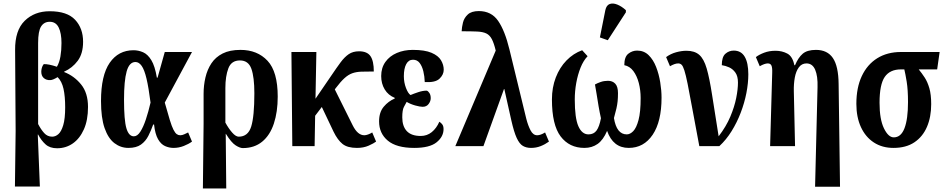

<svg xmlns="http://www.w3.org/2000/svg" viewBox="-20 -832 5380 1093"><path d="M65 230 69 -86 66 -547Q65 -659 120.5 -713.5Q176 -768 263 -768Q362 -768 407.5 -719.5Q453 -671 453 -594Q453 -527 422.5 -486Q392 -445 345 -424V-422Q402 -400 441.5 -351.5Q481 -303 481 -223Q481 -148 457.5 -95.5Q434 -43 394.5 -15.5Q355 12 305 12Q264 12 239.5 -10Q215 -32 197 -66H195L207 230ZM277 -54Q296 -54 312.5 -68.5Q329 -83 340 -119.5Q351 -156 351 -221Q351 -284 341.5 -326.5Q332 -369 308 -393Q297 -386 285.5 -381Q274 -376 266 -376Q244 -375 229.5 -387.5Q215 -400 215 -424Q215 -433 218 -445Q221 -457 229 -467Q256 -468 304 -452Q318 -476 324 -510.5Q330 -545 330 -587Q330 -643 314 -675.5Q298 -708 263 -708Q231 -708 214 -681.5Q197 -655 197 -587V-126Q213 -95 231.5 -74.5Q250 -54 277 -54Z M711 10Q667 10 631.5 -17Q596 -44 575.5 -102.5Q555 -161 555 -257Q555 -403 604.5 -474.5Q654 -546 740 -546Q768 -546 794.5 -534.5Q821 -523 841.5 -489.5Q862 -456 873 -390H877L918 -536H1073L918 -248Q935 -187 946.5 -149.5Q958 -112 967.5 -93.5Q977 -75 986 -68.5Q995 -62 1006 -62Q1017 -62 1029 -67.5Q1041 -73 1051 -78L1073 -26Q1054 -12 1026 -1Q998 10 968 10Q943 10 919.5 -0.5Q896 -11 879.5 -40Q863 -69 857 -123H852Q840 -89 824.5 -58.5Q809 -28 782.5 -9Q756 10 711 10ZM742 -56Q762 -56 779 -82.5Q796 -109 810.5 -152.5Q825 -196 837 -248Q826 -334 814 -384.5Q802 -435 786.5 -457Q771 -479 751 -479Q716 -479 701 -425.5Q686 -372 686 -265Q686 -148 699.5 -102Q713 -56 742 -56Z M1135 241 1139 -128V-298Q1139 -346 1149.5 -391Q1160 -436 1183.5 -471.5Q1207 -507 1247.5 -527.5Q1288 -548 1349 -548Q1445 -548 1503 -486Q1561 -424 1561 -282Q1561 -195 1539 -128.5Q1517 -62 1472.5 -25.5Q1428 11 1362 11Q1346 11 1321.5 -4.5Q1297 -20 1266 -70H1265L1268 241ZM1339 -54Q1392 -54 1410 -111.5Q1428 -169 1428 -301Q1428 -393 1411 -440.5Q1394 -488 1346 -488Q1297 -488 1280 -443Q1263 -398 1263 -331V-134Q1281 -101 1301.5 -77.5Q1322 -54 1339 -54Z M1644 0 1639 -536H1781L1776 -270L1867 -403Q1896 -446 1918.5 -476.5Q1941 -507 1965 -523.5Q1989 -540 2024 -540Q2070 -540 2089 -512.5Q2108 -485 2108 -425Q2066 -425 2037 -424Q2008 -423 1985.5 -415Q1963 -407 1941 -387Q1919 -367 1891 -330L1886 -323L1988 -118Q2016 -62 2054 -62Q2063 -62 2075.5 -66.5Q2088 -71 2099 -78L2121 -26Q2108 -16 2079 -3Q2050 10 2012 10Q1958 10 1930 -12.5Q1902 -35 1879 -82L1812 -223L1774 -173L1771 0Z M2338 10Q2237 10 2187.5 -31.5Q2138 -73 2138 -141Q2138 -193 2164.5 -224.5Q2191 -256 2227 -271V-275Q2190 -290 2170 -323Q2150 -356 2150 -399Q2150 -446 2174 -479.5Q2198 -513 2239 -530.5Q2280 -548 2330 -548Q2398 -548 2436.5 -531.5Q2475 -515 2490.5 -489Q2506 -463 2506 -435Q2506 -407 2482 -384Q2458 -361 2398 -365Q2397 -397 2390 -426Q2383 -455 2369 -473.5Q2355 -492 2331 -492Q2306 -492 2292.5 -467Q2279 -442 2279 -398Q2279 -363 2291 -331.5Q2303 -300 2317 -291Q2336 -299 2361.5 -307.5Q2387 -316 2409 -316Q2417 -314 2424.5 -302.5Q2432 -291 2432 -273Q2432 -256 2420 -240Q2408 -224 2386 -224Q2371 -224 2344 -231.5Q2317 -239 2295 -252Q2289 -241 2279.5 -223.5Q2270 -206 2270 -164Q2270 -113 2296 -85.5Q2322 -58 2375 -58Q2411 -58 2438 -80Q2465 -102 2481 -139Q2491 -133 2498 -123.5Q2505 -114 2505 -97Q2505 -54 2465.5 -22Q2426 10 2338 10Z M2572 0 2802 -544Q2792 -586 2780 -609Q2768 -632 2748.5 -641.5Q2729 -651 2695.5 -652.5Q2662 -654 2608 -654Q2609 -677 2615.5 -703.5Q2622 -730 2643 -749.5Q2664 -769 2706 -769Q2777 -769 2815.5 -713.5Q2854 -658 2880 -551L2976 -156Q2986 -117 3000.5 -89.5Q3015 -62 3038 -62Q3057 -62 3083 -78L3105 -26Q3083 -10 3057.5 0Q3032 10 3003 10Q2976 10 2956.5 -1.5Q2937 -13 2921.5 -46.5Q2906 -80 2891 -146L2851 -325H2849L2732 0Z M3307 10Q3221 10 3171.5 -55.5Q3122 -121 3122 -266Q3122 -334 3144 -391Q3166 -448 3205 -488Q3244 -528 3294 -546L3325 -512Q3301 -487 3285 -447Q3269 -407 3260.5 -360Q3252 -313 3252 -266Q3252 -160 3272.5 -113.5Q3293 -67 3330 -67Q3360 -67 3376 -89Q3392 -111 3401 -159Q3394 -190 3387.5 -227.5Q3381 -265 3376 -298.5Q3371 -332 3367 -351Q3381 -359 3400 -365.5Q3419 -372 3441 -372Q3467 -372 3482.5 -355.5Q3498 -339 3498 -302Q3498 -276 3496 -256Q3494 -236 3489 -214Q3484 -192 3475 -160Q3490 -67 3548 -67Q3567 -67 3585 -85.5Q3603 -104 3615 -149Q3627 -194 3627 -274Q3627 -319 3616.5 -359.5Q3606 -400 3585.5 -427.5Q3565 -455 3534 -461Q3534 -508 3556.5 -526Q3579 -544 3607 -544Q3646 -544 3672.5 -518Q3699 -492 3715 -451Q3731 -410 3738.5 -363.5Q3746 -317 3746 -276Q3746 -140 3695.5 -65Q3645 10 3559 10Q3470 10 3436 -87Q3414 -35 3382 -12.5Q3350 10 3307 10ZM3440 -603 3395 -619 3426 -774Q3432 -802 3450.5 -809Q3469 -816 3494 -806Q3519 -796 3543 -774V-762Z M3961 0Q3936 -131 3920.5 -217Q3905 -303 3894.5 -354.5Q3884 -406 3876 -431Q3868 -456 3860 -463.5Q3852 -471 3841 -471Q3831 -471 3819.5 -467Q3808 -463 3794 -455L3772 -507Q3798 -526 3829 -534.5Q3860 -543 3888 -543Q3934 -543 3960.5 -520Q3987 -497 4003 -442Q4019 -387 4033.5 -293Q4048 -199 4071 -56Q4114 -112 4137.5 -168Q4161 -224 4171 -274Q4181 -324 4181 -362Q4181 -398 4166.5 -418.5Q4152 -439 4131 -448.5Q4110 -458 4089 -461Q4089 -508 4109.5 -526Q4130 -544 4157 -544Q4199 -544 4219.5 -509Q4240 -474 4240 -409Q4240 -359 4229 -302.5Q4218 -246 4196.5 -190Q4175 -134 4144.5 -85Q4114 -36 4075 0Z M4620 231 4634 -335Q4636 -399 4620.5 -435Q4605 -471 4571 -471Q4544 -471 4527.5 -448.5Q4511 -426 4504.5 -390Q4498 -354 4499 -313L4506 0H4364L4376 -419Q4377 -447 4371.5 -459Q4366 -471 4351 -471Q4342 -471 4330.5 -467Q4319 -463 4305 -455L4283 -507Q4301 -521 4330 -532Q4359 -543 4395 -543Q4432 -543 4462 -527Q4492 -511 4502 -461H4506Q4524 -504 4549.5 -526Q4575 -548 4625 -548Q4690 -548 4721.5 -501.5Q4753 -455 4754 -354L4762 231Z M5066 10Q5002 10 4954.5 -21Q4907 -52 4881 -108.5Q4855 -165 4855 -241Q4855 -333 4886 -399Q4917 -465 4974 -500.5Q5031 -536 5109 -536H5329L5315 -437H5210Q5228 -415 5244 -390.5Q5260 -366 5270.5 -330Q5281 -294 5281 -239Q5281 -166 5257 -110Q5233 -54 5185.5 -22Q5138 10 5066 10ZM5068 -50Q5109 -50 5129 -102Q5149 -154 5149 -251Q5149 -321 5141.5 -367Q5134 -413 5128 -437H5109Q5046 -437 5016.5 -394Q4987 -351 4987 -247Q4987 -153 5012 -101.5Q5037 -50 5068 -50Z"/></svg>

Font: Noto Serif ExtraCondensed
Style: Bold
Weight: 700
Width: 2
Designer: Monotype Design Team
Foundry: Monotype Imaging Inc.
Version: Version 2.014; ttfautohint (v1.8.4.7-5d5b)